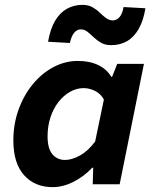

<svg xmlns="http://www.w3.org/2000/svg" viewBox="-20 -759 640 791"><path d="M197 12Q123 12 79 -37.5Q35 -87 35 -180Q35 -248 56.5 -307.5Q78 -367 115 -412Q152 -457 200 -482.5Q248 -508 301 -508Q350 -508 385.5 -490.5Q421 -473 438 -443H442L463 -496H573L473 0H362L364 -68H360Q325 -31 282 -9.5Q239 12 197 12ZM248 -100Q276 -100 309.5 -118.5Q343 -137 372 -176L408 -349Q394 -374 370.5 -385Q347 -396 325 -396Q296 -396 269 -381Q242 -366 221 -339Q200 -312 188 -276Q176 -240 176 -197Q176 -147 196 -123.5Q216 -100 248 -100ZM438 -573Q413 -573 396 -583Q379 -593 366 -605.5Q353 -618 340.5 -628Q328 -638 312 -638Q298 -638 286 -624.5Q274 -611 268 -582L178 -587Q187 -639 206.5 -672.5Q226 -706 255 -722.5Q284 -739 320 -739Q344 -739 361.5 -729Q379 -719 391.5 -706.5Q404 -694 417 -684.5Q430 -675 445 -675Q460 -675 472 -688Q484 -701 489 -730L579 -725Q571 -674 551.5 -640Q532 -606 503.5 -589.5Q475 -573 438 -573Z"/></svg>

Font: Source Code Pro ExtraLight
Style: Bold Italic
Weight: 700
Italic angle: -11°
Monospace: yes
Version: Version 1.016;hotconv 1.0.116;makeotfexe 2.5.65601